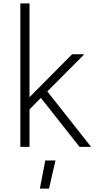

<svg xmlns="http://www.w3.org/2000/svg" viewBox="-20 -866 587 1132"><path d="M100 0ZM221 -289 154 -221V0H100V-846H154V-293L405 -546H477L259 -327L517 0H449ZM247 80H307L269 246H215Z"/></svg>

Font: Biryani UltraLight
Style: Regular
Weight: 250
Designer: Dan Reynolds and Mathieu Réguer
Foundry: Dan Reynolds and Mathieu Réguer
Version: Version 1.003; ttfautohint (v1.1) -l 5 -r 5 -G 72 -x 0 -D la